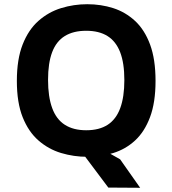

<svg xmlns="http://www.w3.org/2000/svg" viewBox="-20 -732 818 911"><path d="M494 158 383 10V-11L490 -10L550 24L645 159ZM394 12Q330 12 270 -6Q210 -24 162.5 -65.5Q115 -107 87.5 -176Q60 -245 60 -348Q60 -451 87.5 -521Q115 -591 162.5 -633Q210 -675 270 -693.5Q330 -712 394 -712Q459 -712 517 -693.5Q575 -675 620.5 -633Q666 -591 692 -521Q718 -451 718 -348Q718 -246 692 -176.5Q666 -107 621 -65.5Q576 -24 517.5 -6Q459 12 394 12ZM389 -114Q451 -114 491 -140Q531 -166 550.5 -219Q570 -272 570 -352Q570 -433 550 -484.5Q530 -536 490 -561Q450 -586 389 -586Q328 -586 287.5 -561Q247 -536 227.5 -484.5Q208 -433 208 -353Q208 -273 227.5 -219.5Q247 -166 287.5 -140Q328 -114 389 -114Z"/></svg>

Font: AR One Sans
Style: Bold
Weight: 700
Designer: Niteesh Yadav
Foundry: Niteesh Yadav
Version: Version 1.001;gftools[0.9.33]